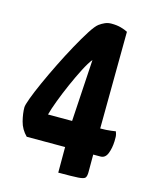

<svg xmlns="http://www.w3.org/2000/svg" viewBox="-96 -673 592 739"><g transform="rotate(15 200.0 -303.5)"><path d="M207 0V-102H54Q31 -125 23.5 -155Q16 -185 16 -209Q16 -218 26.5 -246.5Q37 -275 55 -315Q73 -355 94.5 -398.5Q116 -442 138 -482Q160 -522 178.5 -551Q197 -580 209 -589Q220 -597 231.5 -602Q243 -607 257 -607Q278 -607 294.5 -602.5Q311 -598 322 -592L319 -206Q344 -206 362 -208.5Q380 -211 380 -211Q380 -211 383 -202Q386 -193 385 -173Q384 -145 375.5 -123.5Q367 -102 348 -102H319V-32Q319 -16 314 -9.5Q309 -3 286 -1.5Q263 0 207 0ZM111 -206H207L222 -453Q209 -437 192.5 -405Q176 -373 159.5 -335.5Q143 -298 130 -263.5Q117 -229 111 -206Z"/></g></svg>

Font: Yanone Kaffeesatz ExtraLight
Style: Regular
Weight: 200
Designer: Yanone (Cyrillic: Daniel Pouzeot, Huerta Tipografica, and Cyreal)
Foundry: Yanone
Version: Version 2.003